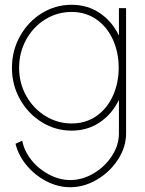

<svg xmlns="http://www.w3.org/2000/svg" viewBox="-20 -534 608 804"><path d="M508 -500V25Q508 81.5 474.2 133.8Q440.5 186 386.2 218Q332 250 274 250Q223 250 174.5 225Q126 200 91.2 158Q56.5 116 45 68L73 55Q81.5 99 112.2 137Q143 175 186.5 197.5Q230 220 274 220Q324.5 220 371.8 192.2Q419 164.5 448.5 119.2Q478 74 478 25V-116Q449.5 -56.5 398 -21.8Q346.5 13 280 13Q212 13 154.8 -22.5Q97.5 -58 63.8 -118.2Q30 -178.5 30 -250Q30 -322 63.8 -382.5Q97.5 -443 154.8 -478.5Q212 -514 280 -514Q346.5 -514 398 -479.2Q449.5 -444.5 478 -385V-500ZM280 -17Q340 -17 384.8 -48.8Q429.5 -80.5 453.2 -133.8Q477 -187 477 -250Q477 -314 453 -367.5Q429 -421 384 -452.5Q339 -484 280 -484Q219.5 -484 169 -452.5Q118.5 -421 89.2 -367.2Q60 -313.5 60 -250Q60 -186 89.8 -132.8Q119.5 -79.5 170.2 -48.2Q221 -17 280 -17Z"/></svg>

Font: Urbanist
Style: Regular
Weight: 400
Designer: Corey Hu
Foundry: Corey Hu
Version: Version 1.2; befe77262ef67d88f1d94aa3d2e49ef1327b4483